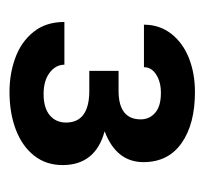

<svg xmlns="http://www.w3.org/2000/svg" viewBox="-33 -723 436 410"><g transform="rotate(90 185.0 -518.0)"><path d="M131.3 -490.7V-553.2H176.3Q234.9 -554.2 234.9 -600.6Q234.9 -619.1 220.9 -631.3Q207 -643.6 178.2 -643.6Q154.8 -643.6 139.2 -633.5Q123.5 -623.5 123.5 -607.4H32.7Q32.7 -640.6 52 -665.5Q71.3 -690.4 104 -703.4Q136.7 -716.3 176.3 -716.3Q245.1 -716.3 285.6 -687.7Q326.2 -659.2 326.2 -606.4Q326.2 -548.3 260.3 -523.4Q332.5 -503.9 332.5 -433.6Q332.5 -398.4 312.3 -372.8Q292 -347.2 256.6 -333.7Q221.2 -320.3 176.3 -320.3Q137.2 -320.3 103.3 -332.8Q69.3 -345.2 48.1 -371.6Q26.9 -397.9 26.9 -437.5H118.2Q118.2 -418.9 135.3 -406Q152.3 -393.1 180.7 -393.1Q210.4 -393.1 226.1 -406.2Q241.7 -419.4 241.7 -440.9Q241.7 -489.7 176.3 -490.7Z"/></g></svg>

Font: Mardoto Medium
Style: Regular
Weight: 500
Designer: Christian Robertson, Vahan Hovhannisyan
Foundry: Google
Version: Version 1.000